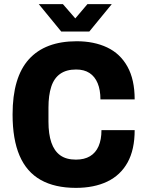

<svg xmlns="http://www.w3.org/2000/svg" viewBox="-20 -899 711 931"><path d="M348 12Q246 12 177.5 -26.5Q109 -65 75 -144Q41 -223 41 -344Q41 -524 120 -611.5Q199 -699 352 -699Q436 -699 499.5 -669Q563 -639 598 -576Q633 -513 633 -417H467Q467 -463 453.5 -495.5Q440 -528 414 -545Q388 -562 349 -562Q302 -562 272 -541Q242 -520 228.5 -478.5Q215 -437 215 -377V-309Q215 -249 229 -208Q243 -167 272 -146Q301 -125 348 -125Q389 -125 416.5 -141.5Q444 -158 458 -190Q472 -222 472 -268H633Q633 -173 598.5 -111Q564 -49 500 -18.5Q436 12 348 12ZM168 -879H285L371 -780L319 -779L404 -879H522L413 -746H277Z"/></svg>

Font: Archivo SemiCondensed ExtraBold
Style: Regular
Weight: 800
Width: 4
Designer: Hector Gatti
Foundry: Omnibus-Type
Version: Version 2.001